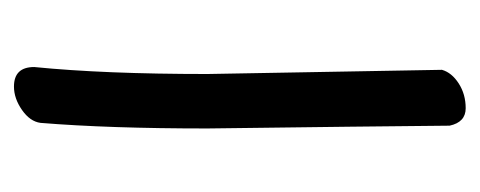

<svg xmlns="http://www.w3.org/2000/svg" viewBox="-226 -460 687 275"><g transform="rotate(90 117.5 -322.5)"><path d="M160 -623Q161 -507 164 -276Q164 -135 156 -37Q154 -22 137.5 -10.5Q121 1 104 1Q76 1 76 -28Q86 -128 86 -276L80 -612Q84 -626 99.5 -636Q115 -646 135 -646Q155 -646 160 -623Z"/></g></svg>

Font: Patrick Hand SC
Style: Regular
Weight: 400
Designer: Patrick Wagesreiter
Foundry: Patrick Wagesreiter
Version: Version 1.003;PS 001.003;hotconv 1.0.70;makeotf.lib2.5.58329